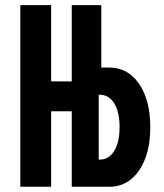

<svg xmlns="http://www.w3.org/2000/svg" viewBox="-20 -713 626 733"><path d="M57.6 0V-693.4H175.3V-402.3H253.9V-693.4H366.7V-455.1H397.5Q468.3 -455.1 511 -392.8Q553.7 -330.6 553.7 -227.5Q553.7 -124.5 511 -62.3Q468.3 0 397.5 0H253.9V-288.1H175.3V0ZM356.9 -351.6V-103.5H359.4Q395.5 -103.5 416 -136.7Q436.5 -169.9 436.5 -227.5Q436.5 -285.6 416 -318.6Q395.5 -351.6 359.4 -351.6Z"/></svg>

Font: Cascadia Mono NF SemiBold
Style: Regular
Weight: 600
Monospace: yes
Designer: Aaron Bell
Foundry: Saja Typeworks
Version: Version 2404.023; ttfautohint (v1.8.4)